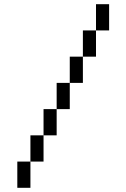

<svg xmlns="http://www.w3.org/2000/svg" viewBox="-20 -770 602 915"><path d="M375 -500H312.5V-375H375ZM62.5 125H125V0H62.5ZM125 0H187.5V-125H125ZM187.5 -125H250V-250H187.5ZM250 -250H312.5V-375H250ZM375 -500H437.5V-625H375ZM437.5 -625H500V-750H437.5Z"/></svg>

Font: ChillMoonMono
Style: Regular
Weight: 400
Designer: Warren2060
Foundry: ChillType
Version: Version 1.000;Glyphs 3.1.1 (3135)